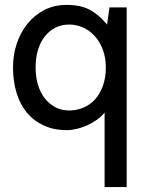

<svg xmlns="http://www.w3.org/2000/svg" viewBox="-20 -520 597 782"><path d="M252 10Q199 10 158 -9Q117 -28 89 -62Q61 -96 47 -143Q33 -190 33 -245Q33 -297 48.5 -343Q64 -389 92.5 -424Q121 -459 161 -479.5Q201 -500 251 -500Q308 -500 345 -480.5Q382 -461 416 -420L426 -490H496V242H406V-62Q394 -46 375 -32.5Q356 -19 335 -9.5Q314 0 292.5 5Q271 10 252 10ZM262 -420Q230 -420 205 -407Q180 -394 162 -371Q144 -348 134.5 -316Q125 -284 125 -245Q125 -207 134.5 -175Q144 -143 162 -120Q180 -97 205 -83.5Q230 -70 262 -70Q292 -70 319.5 -81.5Q347 -93 367 -115Q387 -137 399 -170Q411 -203 411 -245Q411 -286 398.5 -318.5Q386 -351 365.5 -373.5Q345 -396 318 -408Q291 -420 262 -420Z"/></svg>

Font: Cabin
Style: Regular
Weight: 400
Designer: Pablo Impallari
Foundry: Pablo Impallari
Version: Version 1.007